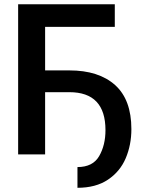

<svg xmlns="http://www.w3.org/2000/svg" viewBox="-20 -727 677 904"><path d="M520.5 -600.6H192.4V-395.5H306.6Q444.8 -395.5 521.7 -326.7Q598.6 -257.8 598.6 -119.1Q598.6 -44.9 572 17.8Q545.4 80.6 488.3 118.9Q431.2 157.2 344.7 157.2V59.6Q417 59.6 446.8 8.1Q476.6 -43.5 476.6 -114.3Q476.6 -293 306.6 -293H192.4V0H65.4V-707H520.5Z"/></svg>

Font: Pretendard GOV SemiBold
Style: Regular
Weight: 600
Designer: Base glyphs from Inter by Rasmus Andersson; Hangeul glyphs from Noto Sans CJK(Source Han Sans) by Jang Soo-young and Kan
Foundry: Kil Hyung-jin
Version: Version 1.309